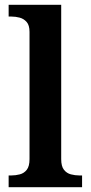

<svg xmlns="http://www.w3.org/2000/svg" viewBox="-20 -780 378 800"><path d="M16 0V-49H28Q45 -49 62.5 -53.5Q80 -58 91.5 -72.5Q103 -87 103 -117V-647Q103 -675 91 -688.5Q79 -702 62 -706.5Q45 -711 28 -711H16V-760H235V-117Q235 -87 246.5 -72.5Q258 -58 275.5 -53.5Q293 -49 310 -49H322V0Z"/></svg>

Font: Noto Naskh Arabic UI Semi
Style: Bold
Weight: 700
Designer: Monotype Design Team, David Williams, Mohamad Dakak and Nizar Qandah
Foundry: Monotype Imaging Inc.
Version: Version 2.014; ttfautohint (v1.8.4.7-5d5b)